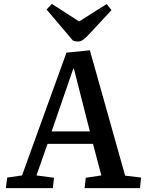

<svg xmlns="http://www.w3.org/2000/svg" viewBox="-20 -965 744 985"><path d="M441 -707 622 -64 704 -54 698 0H414L420 -53L500 -65L457 -227H224L167 -65L257 -53L251 0H10L17 -54L93 -65L321 -695ZM245 -291H441L359 -613H356ZM219 -916 246 -945 386 -855 527 -944 552 -913 431 -783Q403 -752 381 -752Q365 -752 354 -757Z"/></svg>

Font: Literata 12pt Medium
Style: Italic
Weight: 500
Italic angle: -2°
Designer: Latin by Veronika Burian and Jose Scaglione. Greek by Irene Vlachou. Cyrillic by Vera Evstafieva
Foundry: TypeTogether
Version: Version 3.002